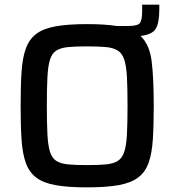

<svg xmlns="http://www.w3.org/2000/svg" viewBox="-20 -800 752 828"><path d="M355 8Q273 8 220 -1.5Q167 -11 136.5 -34Q106 -57 91.5 -97Q77 -137 73 -197.5Q69 -258 69 -344Q69 -430 73 -490.5Q77 -551 91.5 -591Q106 -631 136.5 -654Q167 -677 220 -686.5Q273 -696 355 -696Q394 -696 425.5 -694Q457 -692 483 -688H534Q574 -688 583.5 -701Q593 -714 593 -751V-780H667V-759Q667 -702 652 -676.5Q637 -651 586 -645Q625 -608 634 -536Q643 -464 643 -344Q643 -258 639 -197.5Q635 -137 620.5 -97Q606 -57 575 -34Q544 -11 491 -1.5Q438 8 355 8ZM355 -88Q405 -88 437 -91Q469 -94 488 -106Q507 -118 516 -145.5Q525 -173 527.5 -221Q530 -269 530 -344Q530 -419 527.5 -467Q525 -515 516 -542.5Q507 -570 488 -582Q469 -594 437 -597Q405 -600 355 -600Q306 -600 274 -597Q242 -594 223 -582Q204 -570 195.5 -542.5Q187 -515 184.5 -467Q182 -419 182 -344Q182 -269 184.5 -221Q187 -173 195.5 -145.5Q204 -118 223 -106Q242 -94 274 -91Q306 -88 355 -88Z"/></svg>

Font: Saira Medium
Style: Regular
Weight: 500
Designer: Hector Gatti with collaboration of the Omnibus-Type team
Foundry: Omnibus-Type
Version: Version 1.100; ttfautohint (v1.8.3)